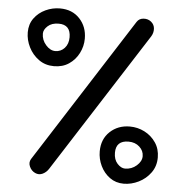

<svg xmlns="http://www.w3.org/2000/svg" viewBox="-53 -758 829 859"><g transform="rotate(5 361.5 -328.0)"><path d="M47.4 -587.4Q47.4 -624 66.9 -650.6Q86.4 -677.2 117.4 -691.7Q148.4 -706.1 182.1 -706.1Q237.3 -706.1 270.8 -670.2Q304.2 -634.3 304.2 -581.1Q304.2 -546.4 288.3 -515.4Q272.5 -484.4 244.1 -465.3Q215.8 -446.3 177.2 -446.3Q138.2 -446.3 108.9 -467.3Q79.6 -488.3 63.5 -520.8Q47.4 -553.2 47.4 -587.4ZM592.8 -682.6Q607.4 -670.4 608.4 -652.1Q609.4 -633.8 599.6 -617.7L195.8 13.2Q185.5 29.3 168.9 37.1Q152.3 44.9 135.3 37.1Q118.2 29.3 109.9 11Q101.6 -7.3 111.3 -23.4L528.3 -675.8Q538.6 -691.9 558.6 -693.1Q578.6 -694.3 592.8 -682.6ZM115.2 -587.4Q115.2 -558.6 134.8 -536.4Q154.3 -514.2 177.2 -514.2Q202.1 -514.2 219 -532.7Q235.8 -551.3 235.8 -581.1Q235.8 -637.7 182.1 -637.7Q150.9 -637.7 133.1 -621.3Q115.2 -605 115.2 -587.4ZM533.7 50.3Q498 50.3 471.2 30.8Q444.3 11.2 429.4 -19.8Q414.6 -50.8 414.6 -84.5Q414.6 -139.6 450.4 -173.3Q486.3 -207 539.6 -207Q574.7 -207 605.7 -191.2Q636.7 -175.3 656.2 -146.7Q675.8 -118.2 675.8 -79.6Q675.8 -40.5 654.5 -11.2Q633.3 18.1 600.6 34.2Q567.9 50.3 533.7 50.3ZM533.7 -17.6Q563.5 -17.6 585.7 -37.1Q607.9 -56.6 607.9 -79.6Q607.9 -104 588.6 -121.6Q569.3 -139.2 539.6 -139.2Q482.9 -139.2 482.9 -84.5Q482.9 -53.7 499.5 -35.6Q516.1 -17.6 533.7 -17.6Z"/></g></svg>

Font: Mikhak-DS2-FD Medium
Style: Regular
Weight: 500
Designer: Amin Abedi
Version: Version 3.4